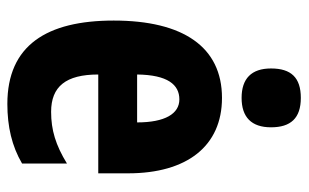

<svg xmlns="http://www.w3.org/2000/svg" viewBox="-174 -634 818 509"><g transform="rotate(90 234.5 -379.0)"><path d="M239 -768C185 -768 161 -742 161 -689C161 -637 188 -611 239 -611C290 -611 317 -637 317 -689C317 -741 293 -768 239 -768ZM239 -559C104 -559 34 -456 34 -272C34 -94 100 10 255 10C315 10 367 -2 413 -29V-148C364 -118 324 -106 276 -106C209 -106 177 -145 177 -231H439V-310C439 -466 367 -559 239 -559ZM243 -446C281 -446 304 -408 304 -334H177C178 -415 204 -446 243 -446Z"/></g></svg>

Font: Noto Sans Lao UI ExtCond ExtBd
Style: Regular
Weight: 800
Width: 2
Designer: Monotype Design Team
Foundry: Monotype Imaging Inc.
Version: Version 2.000